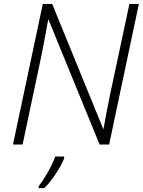

<svg xmlns="http://www.w3.org/2000/svg" viewBox="-20 -734 727 975"><path d="M45.9 0 197.3 -713.9H245.1L503.9 -80.1H505.9Q512.7 -118.2 521.2 -164.8Q529.8 -211.4 538.6 -252L637.2 -713.9H685.1L534.2 0H485.8L226.6 -633.8H224.6Q217.3 -594.7 209.2 -549.8Q201.2 -504.9 191.9 -459L94.7 0ZM176.3 221.2V211.4Q198.2 183.6 222.7 141.1Q247.1 98.6 260.3 61H305.7V70.8Q293 103 264.6 146.5Q236.3 189.9 205.1 221.2Z"/></svg>

Font: Open Sans Light
Style: Italic
Weight: 300
Italic angle: -12°
Designer: Monotype Design Team
Foundry: Monotype Imaging Inc.
Version: Version 3.003; ttfautohint (v1.8.4)